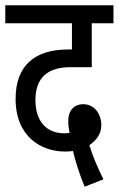

<svg xmlns="http://www.w3.org/2000/svg" viewBox="-20 -642 449 726"><path d="M300 64 371 36C347 -12 330 -54 318 -93C346 -113 363 -136 363 -169C363 -210 338 -248 295 -248C260 -248 238 -224 238 -185C238 -170 240 -155 243 -140C236 -138 229 -138 223 -138C156 -138 114 -183 114 -264C114 -347 159 -388 247 -388H327V-554H409V-622H0V-554H252V-455H238C111 -455 39 -394 39 -268C39 -125 136 -69 226 -69C238 -69 248 -70 256 -71C265 -32 281 18 300 64Z"/></svg>

Font: Noto Sans Devanagari ExtraCondensed
Style: Regular
Weight: 400
Width: 2
Designer: Jelle Bosma - Monotype Design Team
Foundry: Monotype Imaging Inc.
Version: Version 2.004